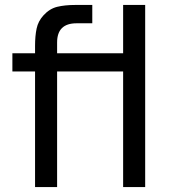

<svg xmlns="http://www.w3.org/2000/svg" viewBox="-20 -755 686 775"><path d="M477 -735H566V0H477V-466.5H210.5V0H121.5V-466.5H30V-540H121.5V-569.5Q121.5 -610 127.8 -639.8Q134 -669.5 155.5 -693Q180 -720 211 -727.5Q242 -735 284 -735H352.5V-661H289Q210.5 -661 210.5 -583.5V-540H477Z"/></svg>

Font: CCSD_manrope Medium
Style: Regular
Weight: 500
Designer: Mikhail Sharanda
Foundry: Mikhail Sharanda
Version: Version 4.503